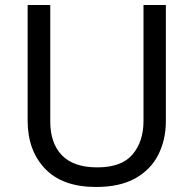

<svg xmlns="http://www.w3.org/2000/svg" viewBox="-20 -734 771 764"><path d="M640 -252Q640 -178 610 -118.5Q580 -59 518.5 -24.5Q457 10 362 10Q229 10 159.5 -62.5Q90 -135 90 -254V-714H180V-251Q180 -164 226.5 -116Q273 -68 367 -68Q464 -68 507.5 -119.5Q551 -171 551 -252V-714H640Z"/></svg>

Font: lkorean85
Style: Book
Weight: 400
Designer: Jelle Bosma - Monotype Design Team
Foundry: Monotype Imaging Inc.
Version: Version 2.003